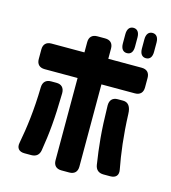

<svg xmlns="http://www.w3.org/2000/svg" viewBox="-134 -967 1032 1159"><g transform="rotate(15 382.5 -388.0)"><path d="M556 -702C581 -702 594 -720 594 -752V-810C594 -842 580 -860 556 -860C532 -860 518 -842 518 -810V-752C518 -720 532 -702 556 -702ZM52 -530C52 -498 70 -480 102 -480H308V34C308 66 326 84 358 84H407C439 84 457 66 457 34V-480H666C698 -480 716 -498 716 -530V-590C716 -622 698 -640 666 -640H457V-704C457 -736 439 -754 407 -754H358C326 -754 308 -736 308 -704V-640H102C70 -640 52 -622 52 -590ZM71 -12C64 22 81 42 116 42H158C188 42 207 27 212 -3C230 -114 239 -201 242 -367C242 -401 224 -419 192 -419H159C127 -419 109 -401 108 -369C105 -224 90 -112 71 -12ZM526 -367C529 -201 539 -115 556 -3C561 27 580 42 610 42H652C687 42 704 22 697 -12C679 -107 665 -214 660 -349C659 -395 641 -419 609 -419H576C544 -419 526 -401 526 -367ZM637 -752C637 -720 651 -702 675 -702C700 -702 713 -720 713 -752V-810C713 -842 699 -860 675 -860C651 -860 637 -842 637 -810Z"/></g></svg>

Font: コーポレート・ロゴ（ラウンド）ver3 Bold
Style: Regular
Weight: 700
Designer: [KANA_main] LOGOTYPE.JP [Source Han Sans] Ryoko NISHIZUKA 西塚涼子 (kana, bopomofo & ideographs); Paul D. Hunt (Latin, Greek
Version: Version 12.001;FEAKit 1.0